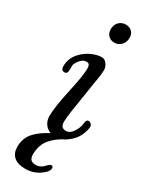

<svg xmlns="http://www.w3.org/2000/svg" viewBox="-218 -660 710 915"><g transform="rotate(30 137.5 -202.5)"><path d="M127.4 -564.9Q127.4 -589.4 142.3 -604.5Q157.2 -619.6 179.2 -619.6Q200.7 -619.6 213.4 -606.9Q226.1 -594.2 226.1 -573.2Q226.1 -548.8 210.7 -533Q195.3 -517.1 173.8 -517.1Q152.8 -517.1 140.1 -530.5Q127.4 -543.9 127.4 -564.9ZM105 -217.3Q125 -308.6 125 -344.2Q125 -359.9 120.6 -366.2Q116.2 -372.6 106.4 -372.6Q91.3 -372.6 80.1 -362.8Q69.8 -353.5 62.5 -341.8Q55.2 -330.1 55.2 -321.3Q55.2 -290 53.2 -285.2Q49.3 -275.9 39.6 -275.9Q20 -275.9 20 -298.3Q20 -340.8 47.6 -372.6Q75.2 -404.3 113.8 -418.5Q138.7 -427.7 158.7 -427.7Q173.8 -427.7 185.5 -412.4Q197.3 -397 197.3 -378.9Q197.3 -369.1 196 -357.9Q194.8 -346.7 192.9 -334.7Q190.9 -322.8 185.3 -287.4Q179.7 -252 173.8 -214.4Q171.9 -200.2 167.7 -174.6Q163.6 -148.9 161.1 -133.1Q158.7 -117.2 156.7 -99.4Q154.8 -81.5 154.8 -71.3Q154.8 -54.2 161.9 -45.9Q168.9 -37.6 185.1 -37.6Q206.1 -37.6 222.4 -63Q238.8 -88.4 240.2 -108.9Q241.7 -133.3 255.4 -133.3Q262.7 -133.3 269 -127.4Q275.4 -121.6 275.4 -112.8Q275.4 -93.8 262.9 -65.4Q250.5 -37.1 223.1 -15.1Q207.5 -2 190.9 4.9Q173.3 15.1 160.2 25.6Q147 36.1 133.3 51.8Q119.6 67.4 112.3 89.1Q105 110.8 104.5 137.2Q104.5 155.8 112.8 165.3Q121.1 174.8 141.1 174.8Q153.8 174.8 165 169.2Q176.3 163.6 182.4 156.5Q188.5 149.4 195.3 143.8Q202.1 138.2 207.5 138.2Q216.8 138.2 216.8 149.9Q216.8 170.4 182.6 193.1Q148.4 215.8 106 215.8Q65.4 215.8 43.7 197Q22 178.2 22 143.1Q22 96.7 49.3 65.2Q76.7 33.7 127.4 7.8Q106 0.5 93.5 -18.1Q81.1 -36.6 81.1 -60.5Q81.1 -108.9 105 -217.3Z"/></g></svg>

Font: Cooper*
Style: Italic
Weight: 400
Italic angle: -7°
Designer: Owen Earl
Foundry: indestructible type*
Version: Version 0.001